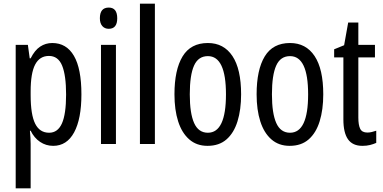

<svg xmlns="http://www.w3.org/2000/svg" viewBox="-20 -780 2072 1040"><path d="M263 -547Q340 -547 380.5 -477.5Q421 -408 421 -269Q421 -136 381.5 -63Q342 10 268 10Q229 10 197 -11.5Q165 -33 146 -72H142Q144 -51 145 -33Q146 -15 146 0V240H65V-537H131L141 -464H146Q168 -508 197.5 -527.5Q227 -547 263 -547ZM245 -477Q195 -477 170.5 -430.5Q146 -384 146 -285V-265Q146 -159 170.5 -110Q195 -61 246 -61Q293 -61 315.5 -111.5Q338 -162 338 -268Q338 -372 316.5 -424.5Q295 -477 245 -477Z M569 -739Q615 -739 615 -681Q615 -624 569 -624Q547 -624 534 -639Q521 -654 521 -681Q521 -739 569 -739ZM608 -537V0H527V-537Z M819 0H738V-760H819Z M1286 -269Q1286 -186 1266.5 -123Q1247 -60 1207 -25Q1167 10 1104 10Q1045 10 1005 -25Q965 -60 945 -122.5Q925 -185 925 -269Q925 -402 969 -474.5Q1013 -547 1106 -547Q1192 -547 1239 -476.5Q1286 -406 1286 -269ZM1008 -269Q1008 -166 1031.5 -113.5Q1055 -61 1106 -61Q1204 -61 1204 -269Q1204 -476 1106 -476Q1054 -476 1031 -424.5Q1008 -373 1008 -269Z M1731 -269Q1731 -186 1711.5 -123Q1692 -60 1652 -25Q1612 10 1549 10Q1490 10 1450 -25Q1410 -60 1390 -122.5Q1370 -185 1370 -269Q1370 -402 1414 -474.5Q1458 -547 1551 -547Q1637 -547 1684 -476.5Q1731 -406 1731 -269ZM1453 -269Q1453 -166 1476.5 -113.5Q1500 -61 1551 -61Q1649 -61 1649 -269Q1649 -476 1551 -476Q1499 -476 1476 -424.5Q1453 -373 1453 -269Z M1970 -62Q1982 -62 1994 -65Q2006 -68 2018 -72V-6Q2002 1 1984 5.5Q1966 10 1943 10Q1890 10 1865 -25.5Q1840 -61 1840 -133V-469H1790V-513L1844 -535L1866 -658H1921V-537H2011V-469H1921V-143Q1921 -103 1931 -82.5Q1941 -62 1970 -62Z"/></svg>

Font: Noto Sans Myanmar ExtraCondensed
Style: Regular
Weight: 400
Width: 2
Designer: Monotype Design Team
Foundry: Monotype Imaging Inc.
Version: Version 2.107; ttfautohint (v1.8.4.7-5d5b)